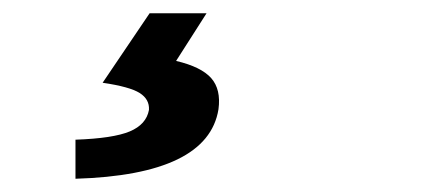

<svg xmlns="http://www.w3.org/2000/svg" viewBox="-20 -31 640 290"><path d="M94 239V180Q151 178 176 167.5Q201 157 205 135Q206 119 191 109.5Q176 100 135 94L206 -11H292L246 61Q284 70 299 87Q314 104 310 134Q294 233 94 239Z"/></svg>

Font: TypoPRO Source Code Pro
Style: Bold Italic
Weight: 700
Italic angle: -11°
Monospace: yes
Designer: Paul D. Hunt, Teo Tuominen
Foundry: Adobe Systems Incorporated
Version: Version 1.030;PS 1.0;hotconv 1.0.84;makeotf.lib2.5.63406